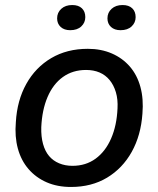

<svg xmlns="http://www.w3.org/2000/svg" viewBox="-20 -733 629 763"><path d="M262 10Q208 10 165.5 -8.5Q123 -27 93.5 -61Q64 -95 51 -142.5Q38 -190 43 -248Q48 -334 84.5 -399.5Q121 -465 183.5 -502Q246 -539 329 -539Q382 -539 424.5 -520.5Q467 -502 496 -468.5Q525 -435 538 -387.5Q551 -340 546 -281Q540 -195 503.5 -129.5Q467 -64 405.5 -27Q344 10 262 10ZM268 -74Q321 -74 360 -102.5Q399 -131 421.5 -182.5Q444 -234 447 -302Q449 -338 440.5 -366.5Q432 -395 415.5 -415Q399 -435 375.5 -445Q352 -455 322 -455Q269 -455 230 -427Q191 -399 169 -347.5Q147 -296 144 -227Q143 -190 151 -161Q159 -132 175 -113Q191 -94 215 -84Q239 -74 268 -74ZM459 -613Q435 -613 421 -626Q407 -639 407 -660Q407 -683 423.5 -698Q440 -713 467 -713Q492 -713 505.5 -700Q519 -687 519 -665Q519 -643 503 -628Q487 -613 459 -613ZM259 -613Q235 -613 221 -626Q207 -639 207 -660Q207 -683 223.5 -698Q240 -713 267 -713Q292 -713 305.5 -700Q319 -687 319 -665Q319 -643 303 -628Q287 -613 259 -613Z"/></svg>

Font: Mona Sans ExtraLight Medium
Style: Italic
Weight: 500
Italic angle: -11.6951°
Version: Version 2.000